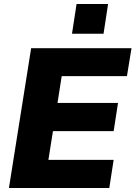

<svg xmlns="http://www.w3.org/2000/svg" viewBox="-20 -948 683 968"><path d="M25 0ZM25 0 137 -705H643L620 -564H291L270 -429H575L553 -287H247L224 -142H553L531 0ZM343 -778 366 -928H525L502 -778Z"/></svg>

Font: Winston ExtraBold
Style: Italic
Weight: 800
Italic angle: -9°
Designer: Original fonts by Vernon Adams / Changes by Cristiano Sobral
Foundry: Original fonts by Vernon Adams / Changes by Cristiano Sobral
Version: Version 2.503;July 17, 2020;FontCreator 13.0.0.2655 64-bit